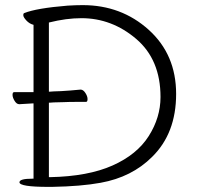

<svg xmlns="http://www.w3.org/2000/svg" viewBox="-20 -727 768 750"><path d="M111 -367V-630Q95 -634 83 -647Q71 -660 71 -667.5Q71 -675 75 -676Q122 -695 244 -705Q277 -707 303 -707Q454 -707 561 -610.5Q668 -514 668 -360Q668 -206 574 -114Q495 -35 373 -13Q297 1 183 3H169Q56 3 56 -15Q56 -29 106 -29H111V-323H106Q91 -322 56 -320H55Q45 -320 37 -333Q29 -346 29 -356.5Q29 -367 35 -367ZM298 -656Q239 -656 171 -639V-369H176L190 -370L218 -371Q254 -373 294 -377H295Q305 -377 313.5 -364Q322 -351 322 -340Q322 -329 316 -329H277Q249 -329 229 -328L190 -327L176 -326H171V-35H176Q324 -38 419.5 -80.5Q515 -123 561 -195.5Q607 -268 607 -348Q607 -494 512 -575Q417 -656 298 -656Z"/></svg>

Font: ToneOZ-Pinyin-WenKai-Light
Style: Light
Weight: 300
Designer: Fontworks Inc.
Foundry: ToneOZ
Version: Version 0.240331